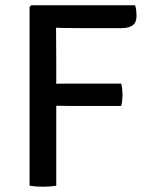

<svg xmlns="http://www.w3.org/2000/svg" viewBox="-20 -703 560 727"><path d="M193 0Q181.5 2 168.2 3Q155 4 142.5 4Q130.5 4 117 3Q103.5 2 92 0V-677L98.5 -683H192V-629.5Q192 -591.5 192.5 -552.5Q193 -513.5 193 -475.5ZM491.5 -683Q494.5 -674.5 495.8 -663.5Q497 -652.5 497 -643Q497 -618.5 482.8 -607.5Q468.5 -596.5 439.5 -596.5H290Q248.5 -596.5 214.8 -597.2Q181 -598 153 -599.5V-683ZM439 -386.5Q441.5 -376.5 442.8 -364.5Q444 -352.5 444 -344Q444 -335.5 442.8 -324Q441.5 -312.5 439 -302H237.5Q219.5 -302 197 -302.5Q174.5 -303 155 -303V-385Q174.5 -385.5 197 -386Q219.5 -386.5 237.5 -386.5Z"/></svg>

Font: Signika Negative Light
Style: Regular
Weight: 400
Version: Version 2.001